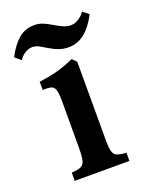

<svg xmlns="http://www.w3.org/2000/svg" viewBox="-171 -740 620 807"><g transform="rotate(-20 139.0 -336.5)"><path d="M319.3 -636.7Q294.4 -588.4 262.9 -562.5Q231.4 -536.6 189.9 -536.1Q168 -536.1 148.7 -542.7Q129.4 -549.3 110.8 -560.5Q94.2 -570.3 77.9 -579.8Q61.5 -589.4 43.9 -589.4Q27.8 -588.9 12.2 -579.3Q-3.4 -569.8 -14.6 -552.7L-41 -575.2Q-16.1 -623 13.4 -647.9Q43 -672.9 81.1 -673.3Q103.5 -673.8 121.1 -666.7Q138.7 -659.7 159.7 -647Q178.2 -635.7 195.8 -627.7Q213.4 -619.6 230.5 -620.1Q247.1 -620.1 263.7 -630.1Q280.3 -640.1 293 -657.7ZM202.1 -119.6Q202.1 -94.7 203.9 -79.6Q205.6 -64.5 210.9 -55.7Q216.3 -46.9 226.3 -43.2Q236.3 -39.6 252.4 -37.6L265.6 -37.1V0H21V-37.1L33.7 -37.6Q50.3 -39.6 60.3 -43.5Q70.3 -47.4 75.7 -56.4Q81.1 -65.4 83 -80.3Q85 -95.2 85 -119.1L85.4 -329.1Q85.4 -354 83.5 -369.1Q81.5 -384.3 76.2 -392.3Q70.8 -400.4 61.3 -402.8Q51.8 -405.3 36.1 -405.3L24.9 -404.8V-441.9Q68.8 -447.3 106.4 -457.3Q144 -467.3 183.6 -485.4L191.4 -477.5Q194.8 -474.6 198 -471.4Q201.2 -468.3 202.1 -465.8Z"/></g></svg>

Font: Varendra
Style: Regular
Weight: 700
Designer: Jacob Thomas
Foundry: Bangla Type Foundry
Version: Version 1.008